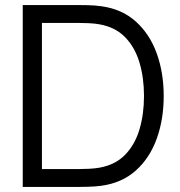

<svg xmlns="http://www.w3.org/2000/svg" viewBox="-20 -740 711 760"><path d="M288.3 0H70V-720H288.3Q299.8 -720 327.7 -719.5Q355.5 -719 381 -715.3Q463 -704.2 518 -654.5Q573 -604.8 600.5 -528.3Q628 -451.8 628 -360Q628 -267.8 600.5 -191.3Q573 -114.8 518 -65.3Q463 -15.8 381 -4.7Q355.8 -1.3 327.5 -0.7Q299.2 0 288.3 0ZM146 -649.3V-70.7H288.3Q308.8 -70.7 332.7 -71.9Q356.5 -73.2 373.7 -76.3Q436.7 -87.5 475.4 -127.5Q514.2 -167.5 532.1 -227.8Q550 -288.2 550 -360Q550 -432.7 531.9 -493Q513.8 -553.3 475 -593Q436.2 -632.7 373.7 -643.7Q356.5 -647 332.2 -648.2Q307.8 -649.3 288.3 -649.3Z"/></svg>

Font: Manrope Variable Light
Style: Regular
Weight: 200
Designer: Mikhail Sharanda
Foundry: Mikhail Sharanda
Version: Version 4.505